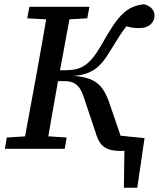

<svg xmlns="http://www.w3.org/2000/svg" viewBox="-20 -699 746 902"><path d="M525 0 512 -65 659 -50 625 183H562L565 -33L606 0ZM428 -80 380 -223Q371 -254 360 -275Q349 -296 331 -307Q313 -318 282 -318H211L217 -369H287Q314 -369 336.5 -374Q359 -379 379 -392.5Q399 -406 418.5 -430.5Q438 -455 460 -494Q489 -546 512.5 -580.5Q536 -615 558 -635.5Q580 -656 603.5 -666Q627 -676 656 -679Q678 -674 692 -660Q706 -646 706 -625Q706 -601 687 -584Q668 -567 633 -567Q606 -567 583 -573Q560 -579 547 -585L610 -617Q589 -594 572.5 -573.5Q556 -553 539.5 -527Q523 -501 499 -462Q479 -428 460 -405.5Q441 -383 419 -369.5Q397 -356 371 -349.5Q345 -343 312 -341L308 -343Q354 -342 385.5 -333Q417 -324 437.5 -307.5Q458 -291 472 -265.5Q486 -240 497 -206L555 -36L508 -63L636 -51L628 0Q613 4 590 7Q567 10 545 10Q509 10 486 0.5Q463 -9 450 -28.5Q437 -48 428 -80ZM3 0 12 -53 139 -61H170L293 -53L284 0ZM87 0 153 -359Q167 -436 180.5 -513Q194 -590 207 -667H317L251 -309Q237 -232 223.5 -154.5Q210 -77 197 0ZM108 -613 118 -667H400L390 -613L266 -606H235Z"/></svg>

Font: Source Serif 4 Medium
Style: Italic
Weight: 500
Italic angle: -12°
Designer: Frank Grießhammer
Foundry: Adobe Systems Incorporated
Version: Version 4.004;hotconv 1.0.116;makeotfexe 2.5.65601